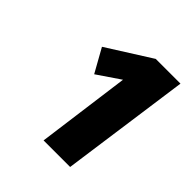

<svg xmlns="http://www.w3.org/2000/svg" viewBox="-129 -828 593 593"><g transform="rotate(45 167.5 -531.5)"><path d="M325 -743 266 -320H150L191 -626L116 -575L73 -652L217 -743Z"/></g></svg>

Font: Fira Sans Extra Condensed ExtraBold
Style: Italic
Weight: 800
Width: 3
Italic angle: -8°
Designer: Carrois Corporate & Edenspiekermann AG
Foundry: Carrois Corporate GbR & Edenspiekermann AG
Version: Version 4.203